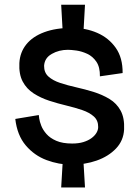

<svg xmlns="http://www.w3.org/2000/svg" viewBox="-20 -692 592 820"><path d="M284.7 11.3Q231.7 11.3 179.2 -8.2Q126.7 -27.7 90 -71Q53.3 -114.3 45.3 -184L145.7 -200.7Q145.7 -198.7 147.5 -185.8Q149.3 -173 156.3 -155Q163.3 -137 178.5 -119.7Q193.7 -102.3 220.3 -90.7Q247 -79 288.3 -79Q315.7 -79 336.2 -85.3Q356.7 -91.7 370.7 -102Q384.7 -112.3 392 -124.7Q399.3 -137 399.3 -149.3Q399.7 -177.3 381 -194.3Q362.3 -211.3 331.5 -221.8Q300.7 -232.3 263.7 -241.2Q226.7 -250 190.3 -261.8Q154 -273.7 123.8 -293Q93.7 -312.3 77 -343.7Q60.3 -375 62.7 -423Q65.3 -468.7 92.3 -502.3Q119.3 -536 169 -554.5Q218.7 -573 287.7 -573Q345.7 -573 395 -551.7Q444.3 -530.3 474.3 -487.8Q504.3 -445.3 503.7 -380L406.7 -366Q407.3 -405.3 391.7 -428.3Q376 -451.3 352.5 -462.2Q329 -473 306.2 -476.2Q283.3 -479.3 270 -479.3Q232 -479.3 201.2 -461.8Q170.3 -444.3 168.3 -411Q168 -382 187 -365Q206 -348 237.3 -337.7Q268.7 -327.3 306 -319Q343.3 -310.7 380.2 -299.2Q417 -287.7 447.7 -269.2Q478.3 -250.7 495.3 -219.3Q512.3 -188 510 -139.3Q507.7 -91.7 475.5 -57.8Q443.3 -24 393 -6.3Q342.7 11.3 284.7 11.3ZM241.3 108.7 248 -4H336.3L343 108.7ZM248 -552.3 241.3 -671.7H343L336.3 -552.3Z"/></svg>

Font: Darker Grotesque Light
Style: Regular
Weight: 300
Designer: Gabriel Lam
Foundry: TypeRant
Version: Version 1.000;gftools[0.9.28]